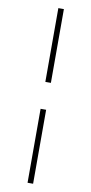

<svg xmlns="http://www.w3.org/2000/svg" viewBox="-110 -879 530 1115"><g transform="rotate(10 155.0 -322.0)"><path d="M139.2 -836.9H171.9V-401.9H139.2ZM139.2 -243.2H171.9V192.9H139.2Z"/></g></svg>

Font: BioRhyme ExtraLight
Style: Regular
Weight: 275
Designer: Aoife Mooney
Foundry: Aoife Mooney Type
Version: Version 1.500;PS 001.500;hotconv 1.0.88;makeotf.lib2.5.64775